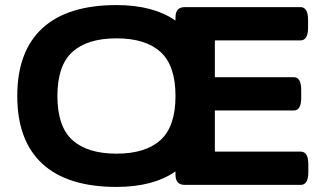

<svg xmlns="http://www.w3.org/2000/svg" viewBox="-20 -728 1280 756"><path d="M439 8Q246 8 147 -83Q48 -174 48 -350Q48 -526 147 -617Q246 -708 439 -708Q583 -708 671 -647V-660Q671 -700 708 -700H1163Q1193 -700 1193 -650V-619Q1193 -569 1163 -569H826V-424H1137Q1166 -424 1166 -374V-343Q1166 -293 1137 -293H826V-131H1164Q1194 -131 1194 -81V-50Q1194 0 1164 0H708Q671 0 671 -40V-53Q583 8 439 8ZM439 -123Q553 -123 612 -176.5Q671 -230 671 -350Q671 -470 612 -523.5Q553 -577 439 -577Q324 -577 265 -523.5Q206 -470 206 -350Q206 -230 265 -176.5Q324 -123 439 -123Z"/></svg>

Font: Asap Expanded
Style: Bold
Weight: 700
Width: 7
Designer: Pablo Cosgaya
Foundry: Omnibus-Type
Version: Version 3.001; ttfautohint (v1.8.4.7-5d5b)